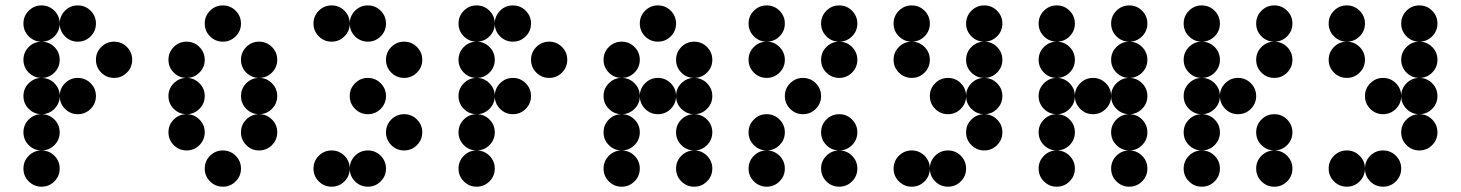

<svg xmlns="http://www.w3.org/2000/svg" viewBox="-20 -704 5509 724"><path d="M205.1 -615.2Q205.1 -586.9 185.1 -566.9Q165 -546.9 136.7 -546.9Q108.4 -546.9 88.4 -566.9Q68.4 -586.9 68.4 -615.2Q68.4 -643.6 88.4 -663.6Q108.4 -683.6 136.7 -683.6Q165 -683.6 185.1 -663.6Q205.1 -643.6 205.1 -615.2ZM341.8 -615.2Q341.8 -586.9 321.8 -566.9Q301.8 -546.9 273.4 -546.9Q245.1 -546.9 225.1 -566.9Q205.1 -586.9 205.1 -615.2Q205.1 -643.6 225.1 -663.6Q245.1 -683.6 273.4 -683.6Q301.8 -683.6 321.8 -663.6Q341.8 -643.6 341.8 -615.2ZM205.1 -478.5Q205.1 -450.2 185.1 -430.2Q165 -410.2 136.7 -410.2Q108.4 -410.2 88.4 -430.2Q68.4 -450.2 68.4 -478.5Q68.4 -506.8 88.4 -526.9Q108.4 -546.9 136.7 -546.9Q165 -546.9 185.1 -526.9Q205.1 -506.8 205.1 -478.5ZM478.5 -478.5Q478.5 -450.2 458.5 -430.2Q438.5 -410.2 410.2 -410.2Q381.8 -410.2 361.8 -430.2Q341.8 -450.2 341.8 -478.5Q341.8 -506.8 361.8 -526.9Q381.8 -546.9 410.2 -546.9Q438.5 -546.9 458.5 -526.9Q478.5 -506.8 478.5 -478.5ZM205.1 -341.8Q205.1 -313.5 185.1 -293.5Q165 -273.4 136.7 -273.4Q108.4 -273.4 88.4 -293.5Q68.4 -313.5 68.4 -341.8Q68.4 -370.1 88.4 -390.1Q108.4 -410.2 136.7 -410.2Q165 -410.2 185.1 -390.1Q205.1 -370.1 205.1 -341.8ZM341.8 -341.8Q341.8 -313.5 321.8 -293.5Q301.8 -273.4 273.4 -273.4Q245.1 -273.4 225.1 -293.5Q205.1 -313.5 205.1 -341.8Q205.1 -370.1 225.1 -390.1Q245.1 -410.2 273.4 -410.2Q301.8 -410.2 321.8 -390.1Q341.8 -370.1 341.8 -341.8ZM205.1 -205.1Q205.1 -176.8 185.1 -156.7Q165 -136.7 136.7 -136.7Q108.4 -136.7 88.4 -156.7Q68.4 -176.8 68.4 -205.1Q68.4 -233.4 88.4 -253.4Q108.4 -273.4 136.7 -273.4Q165 -273.4 185.1 -253.4Q205.1 -233.4 205.1 -205.1ZM205.1 -68.4Q205.1 -40 185.1 -20Q165 0 136.7 0Q108.4 0 88.4 -20Q68.4 -40 68.4 -68.4Q68.4 -96.7 88.4 -116.7Q108.4 -136.7 136.7 -136.7Q165 -136.7 185.1 -116.7Q205.1 -96.7 205.1 -68.4Z M888.7 -615.2Q888.7 -586.9 868.7 -566.9Q848.6 -546.9 820.3 -546.9Q792 -546.9 772 -566.9Q752 -586.9 752 -615.2Q752 -643.6 772 -663.6Q792 -683.6 820.3 -683.6Q848.6 -683.6 868.7 -663.6Q888.7 -643.6 888.7 -615.2ZM752 -478.5Q752 -450.2 731.9 -430.2Q711.9 -410.2 683.6 -410.2Q655.3 -410.2 635.3 -430.2Q615.2 -450.2 615.2 -478.5Q615.2 -506.8 635.3 -526.9Q655.3 -546.9 683.6 -546.9Q711.9 -546.9 731.9 -526.9Q752 -506.8 752 -478.5ZM1025.4 -478.5Q1025.4 -450.2 1005.4 -430.2Q985.4 -410.2 957 -410.2Q928.7 -410.2 908.7 -430.2Q888.7 -450.2 888.7 -478.5Q888.7 -506.8 908.7 -526.9Q928.7 -546.9 957 -546.9Q985.4 -546.9 1005.4 -526.9Q1025.4 -506.8 1025.4 -478.5ZM752 -341.8Q752 -313.5 731.9 -293.5Q711.9 -273.4 683.6 -273.4Q655.3 -273.4 635.3 -293.5Q615.2 -313.5 615.2 -341.8Q615.2 -370.1 635.3 -390.1Q655.3 -410.2 683.6 -410.2Q711.9 -410.2 731.9 -390.1Q752 -370.1 752 -341.8ZM1025.4 -341.8Q1025.4 -313.5 1005.4 -293.5Q985.4 -273.4 957 -273.4Q928.7 -273.4 908.7 -293.5Q888.7 -313.5 888.7 -341.8Q888.7 -370.1 908.7 -390.1Q928.7 -410.2 957 -410.2Q985.4 -410.2 1005.4 -390.1Q1025.4 -370.1 1025.4 -341.8ZM752 -205.1Q752 -176.8 731.9 -156.7Q711.9 -136.7 683.6 -136.7Q655.3 -136.7 635.3 -156.7Q615.2 -176.8 615.2 -205.1Q615.2 -233.4 635.3 -253.4Q655.3 -273.4 683.6 -273.4Q711.9 -273.4 731.9 -253.4Q752 -233.4 752 -205.1ZM1025.4 -205.1Q1025.4 -176.8 1005.4 -156.7Q985.4 -136.7 957 -136.7Q928.7 -136.7 908.7 -156.7Q888.7 -176.8 888.7 -205.1Q888.7 -233.4 908.7 -253.4Q928.7 -273.4 957 -273.4Q985.4 -273.4 1005.4 -253.4Q1025.4 -233.4 1025.4 -205.1ZM888.7 -68.4Q888.7 -40 868.7 -20Q848.6 0 820.3 0Q792 0 772 -20Q752 -40 752 -68.4Q752 -96.7 772 -116.7Q792 -136.7 820.3 -136.7Q848.6 -136.7 868.7 -116.7Q888.7 -96.7 888.7 -68.4Z M1298.8 -615.2Q1298.8 -643.6 1318.8 -663.6Q1338.9 -683.6 1367.2 -683.6Q1395.5 -683.6 1415.5 -663.6Q1435.5 -643.6 1435.5 -615.2Q1435.5 -586.9 1415.5 -566.9Q1395.5 -546.9 1367.2 -546.9Q1338.9 -546.9 1318.8 -566.9Q1298.8 -586.9 1298.8 -615.2ZM1162.1 -615.2Q1162.1 -643.6 1182.1 -663.6Q1202.1 -683.6 1230.5 -683.6Q1258.8 -683.6 1278.8 -663.6Q1298.8 -643.6 1298.8 -615.2Q1298.8 -586.9 1278.8 -566.9Q1258.8 -546.9 1230.5 -546.9Q1202.1 -546.9 1182.1 -566.9Q1162.1 -586.9 1162.1 -615.2ZM1435.5 -478.5Q1435.5 -506.8 1455.6 -526.9Q1475.6 -546.9 1503.9 -546.9Q1532.2 -546.9 1552.2 -526.9Q1572.3 -506.8 1572.3 -478.5Q1572.3 -450.2 1552.2 -430.2Q1532.2 -410.2 1503.9 -410.2Q1475.6 -410.2 1455.6 -430.2Q1435.5 -450.2 1435.5 -478.5ZM1298.8 -341.8Q1298.8 -370.1 1318.8 -390.1Q1338.9 -410.2 1367.2 -410.2Q1395.5 -410.2 1415.5 -390.1Q1435.5 -370.1 1435.5 -341.8Q1435.5 -313.5 1415.5 -293.5Q1395.5 -273.4 1367.2 -273.4Q1338.9 -273.4 1318.8 -293.5Q1298.8 -313.5 1298.8 -341.8ZM1435.5 -205.1Q1435.5 -233.4 1455.6 -253.4Q1475.6 -273.4 1503.9 -273.4Q1532.2 -273.4 1552.2 -253.4Q1572.3 -233.4 1572.3 -205.1Q1572.3 -176.8 1552.2 -156.7Q1532.2 -136.7 1503.9 -136.7Q1475.6 -136.7 1455.6 -156.7Q1435.5 -176.8 1435.5 -205.1ZM1298.8 -68.4Q1298.8 -96.7 1318.8 -116.7Q1338.9 -136.7 1367.2 -136.7Q1395.5 -136.7 1415.5 -116.7Q1435.5 -96.7 1435.5 -68.4Q1435.5 -40 1415.5 -20Q1395.5 0 1367.2 0Q1338.9 0 1318.8 -20Q1298.8 -40 1298.8 -68.4ZM1162.1 -68.4Q1162.1 -96.7 1182.1 -116.7Q1202.1 -136.7 1230.5 -136.7Q1258.8 -136.7 1278.8 -116.7Q1298.8 -96.7 1298.8 -68.4Q1298.8 -40 1278.8 -20Q1258.8 0 1230.5 0Q1202.1 0 1182.1 -20Q1162.1 -40 1162.1 -68.4Z M1845.7 -615.2Q1845.7 -586.9 1825.7 -566.9Q1805.7 -546.9 1777.3 -546.9Q1749 -546.9 1729 -566.9Q1709 -586.9 1709 -615.2Q1709 -643.6 1729 -663.6Q1749 -683.6 1777.3 -683.6Q1805.7 -683.6 1825.7 -663.6Q1845.7 -643.6 1845.7 -615.2ZM1982.4 -615.2Q1982.4 -586.9 1962.4 -566.9Q1942.4 -546.9 1914.1 -546.9Q1885.7 -546.9 1865.7 -566.9Q1845.7 -586.9 1845.7 -615.2Q1845.7 -643.6 1865.7 -663.6Q1885.7 -683.6 1914.1 -683.6Q1942.4 -683.6 1962.4 -663.6Q1982.4 -643.6 1982.4 -615.2ZM1845.7 -478.5Q1845.7 -450.2 1825.7 -430.2Q1805.7 -410.2 1777.3 -410.2Q1749 -410.2 1729 -430.2Q1709 -450.2 1709 -478.5Q1709 -506.8 1729 -526.9Q1749 -546.9 1777.3 -546.9Q1805.7 -546.9 1825.7 -526.9Q1845.7 -506.8 1845.7 -478.5ZM2119.1 -478.5Q2119.1 -450.2 2099.1 -430.2Q2079.1 -410.2 2050.8 -410.2Q2022.5 -410.2 2002.4 -430.2Q1982.4 -450.2 1982.4 -478.5Q1982.4 -506.8 2002.4 -526.9Q2022.5 -546.9 2050.8 -546.9Q2079.1 -546.9 2099.1 -526.9Q2119.1 -506.8 2119.1 -478.5ZM1845.7 -341.8Q1845.7 -313.5 1825.7 -293.5Q1805.7 -273.4 1777.3 -273.4Q1749 -273.4 1729 -293.5Q1709 -313.5 1709 -341.8Q1709 -370.1 1729 -390.1Q1749 -410.2 1777.3 -410.2Q1805.7 -410.2 1825.7 -390.1Q1845.7 -370.1 1845.7 -341.8ZM1982.4 -341.8Q1982.4 -313.5 1962.4 -293.5Q1942.4 -273.4 1914.1 -273.4Q1885.7 -273.4 1865.7 -293.5Q1845.7 -313.5 1845.7 -341.8Q1845.7 -370.1 1865.7 -390.1Q1885.7 -410.2 1914.1 -410.2Q1942.4 -410.2 1962.4 -390.1Q1982.4 -370.1 1982.4 -341.8ZM1845.7 -205.1Q1845.7 -176.8 1825.7 -156.7Q1805.7 -136.7 1777.3 -136.7Q1749 -136.7 1729 -156.7Q1709 -176.8 1709 -205.1Q1709 -233.4 1729 -253.4Q1749 -273.4 1777.3 -273.4Q1805.7 -273.4 1825.7 -253.4Q1845.7 -233.4 1845.7 -205.1ZM1845.7 -68.4Q1845.7 -40 1825.7 -20Q1805.7 0 1777.3 0Q1749 0 1729 -20Q1709 -40 1709 -68.4Q1709 -96.7 1729 -116.7Q1749 -136.7 1777.3 -136.7Q1805.7 -136.7 1825.7 -116.7Q1845.7 -96.7 1845.7 -68.4Z M2529.3 -615.2Q2529.3 -586.9 2509.3 -566.9Q2489.3 -546.9 2460.9 -546.9Q2432.6 -546.9 2412.6 -566.9Q2392.6 -586.9 2392.6 -615.2Q2392.6 -643.6 2412.6 -663.6Q2432.6 -683.6 2460.9 -683.6Q2489.3 -683.6 2509.3 -663.6Q2529.3 -643.6 2529.3 -615.2ZM2392.6 -478.5Q2392.6 -450.2 2372.6 -430.2Q2352.5 -410.2 2324.2 -410.2Q2295.9 -410.2 2275.9 -430.2Q2255.9 -450.2 2255.9 -478.5Q2255.9 -506.8 2275.9 -526.9Q2295.9 -546.9 2324.2 -546.9Q2352.5 -546.9 2372.6 -526.9Q2392.6 -506.8 2392.6 -478.5ZM2666 -478.5Q2666 -450.2 2646 -430.2Q2626 -410.2 2597.7 -410.2Q2569.3 -410.2 2549.3 -430.2Q2529.3 -450.2 2529.3 -478.5Q2529.3 -506.8 2549.3 -526.9Q2569.3 -546.9 2597.7 -546.9Q2626 -546.9 2646 -526.9Q2666 -506.8 2666 -478.5ZM2392.6 -341.8Q2392.6 -313.5 2372.6 -293.5Q2352.5 -273.4 2324.2 -273.4Q2295.9 -273.4 2275.9 -293.5Q2255.9 -313.5 2255.9 -341.8Q2255.9 -370.1 2275.9 -390.1Q2295.9 -410.2 2324.2 -410.2Q2352.5 -410.2 2372.6 -390.1Q2392.6 -370.1 2392.6 -341.8ZM2529.3 -341.8Q2529.3 -313.5 2509.3 -293.5Q2489.3 -273.4 2460.9 -273.4Q2432.6 -273.4 2412.6 -293.5Q2392.6 -313.5 2392.6 -341.8Q2392.6 -370.1 2412.6 -390.1Q2432.6 -410.2 2460.9 -410.2Q2489.3 -410.2 2509.3 -390.1Q2529.3 -370.1 2529.3 -341.8ZM2666 -341.8Q2666 -313.5 2646 -293.5Q2626 -273.4 2597.7 -273.4Q2569.3 -273.4 2549.3 -293.5Q2529.3 -313.5 2529.3 -341.8Q2529.3 -370.1 2549.3 -390.1Q2569.3 -410.2 2597.7 -410.2Q2626 -410.2 2646 -390.1Q2666 -370.1 2666 -341.8ZM2392.6 -205.1Q2392.6 -176.8 2372.6 -156.7Q2352.5 -136.7 2324.2 -136.7Q2295.9 -136.7 2275.9 -156.7Q2255.9 -176.8 2255.9 -205.1Q2255.9 -233.4 2275.9 -253.4Q2295.9 -273.4 2324.2 -273.4Q2352.5 -273.4 2372.6 -253.4Q2392.6 -233.4 2392.6 -205.1ZM2666 -205.1Q2666 -176.8 2646 -156.7Q2626 -136.7 2597.7 -136.7Q2569.3 -136.7 2549.3 -156.7Q2529.3 -176.8 2529.3 -205.1Q2529.3 -233.4 2549.3 -253.4Q2569.3 -273.4 2597.7 -273.4Q2626 -273.4 2646 -253.4Q2666 -233.4 2666 -205.1ZM2392.6 -68.4Q2392.6 -40 2372.6 -20Q2352.5 0 2324.2 0Q2295.9 0 2275.9 -20Q2255.9 -40 2255.9 -68.4Q2255.9 -96.7 2275.9 -116.7Q2295.9 -136.7 2324.2 -136.7Q2352.5 -136.7 2372.6 -116.7Q2392.6 -96.7 2392.6 -68.4ZM2666 -68.4Q2666 -40 2646 -20Q2626 0 2597.7 0Q2569.3 0 2549.3 -20Q2529.3 -40 2529.3 -68.4Q2529.3 -96.7 2549.3 -116.7Q2569.3 -136.7 2597.7 -136.7Q2626 -136.7 2646 -116.7Q2666 -96.7 2666 -68.4Z M2939.5 -615.2Q2939.5 -586.9 2919.4 -566.9Q2899.4 -546.9 2871.1 -546.9Q2842.8 -546.9 2822.8 -566.9Q2802.7 -586.9 2802.7 -615.2Q2802.7 -643.6 2822.8 -663.6Q2842.8 -683.6 2871.1 -683.6Q2899.4 -683.6 2919.4 -663.6Q2939.5 -643.6 2939.5 -615.2ZM3212.9 -615.2Q3212.9 -586.9 3192.9 -566.9Q3172.9 -546.9 3144.5 -546.9Q3116.2 -546.9 3096.2 -566.9Q3076.2 -586.9 3076.2 -615.2Q3076.2 -643.6 3096.2 -663.6Q3116.2 -683.6 3144.5 -683.6Q3172.9 -683.6 3192.9 -663.6Q3212.9 -643.6 3212.9 -615.2ZM2939.5 -478.5Q2939.5 -450.2 2919.4 -430.2Q2899.4 -410.2 2871.1 -410.2Q2842.8 -410.2 2822.8 -430.2Q2802.7 -450.2 2802.7 -478.5Q2802.7 -506.8 2822.8 -526.9Q2842.8 -546.9 2871.1 -546.9Q2899.4 -546.9 2919.4 -526.9Q2939.5 -506.8 2939.5 -478.5ZM3212.9 -478.5Q3212.9 -450.2 3192.9 -430.2Q3172.9 -410.2 3144.5 -410.2Q3116.2 -410.2 3096.2 -430.2Q3076.2 -450.2 3076.2 -478.5Q3076.2 -506.8 3096.2 -526.9Q3116.2 -546.9 3144.5 -546.9Q3172.9 -546.9 3192.9 -526.9Q3212.9 -506.8 3212.9 -478.5ZM3076.2 -341.8Q3076.2 -313.5 3056.2 -293.5Q3036.1 -273.4 3007.8 -273.4Q2979.5 -273.4 2959.5 -293.5Q2939.5 -313.5 2939.5 -341.8Q2939.5 -370.1 2959.5 -390.1Q2979.5 -410.2 3007.8 -410.2Q3036.1 -410.2 3056.2 -390.1Q3076.2 -370.1 3076.2 -341.8ZM2939.5 -205.1Q2939.5 -176.8 2919.4 -156.7Q2899.4 -136.7 2871.1 -136.7Q2842.8 -136.7 2822.8 -156.7Q2802.7 -176.8 2802.7 -205.1Q2802.7 -233.4 2822.8 -253.4Q2842.8 -273.4 2871.1 -273.4Q2899.4 -273.4 2919.4 -253.4Q2939.5 -233.4 2939.5 -205.1ZM3212.9 -205.1Q3212.9 -176.8 3192.9 -156.7Q3172.9 -136.7 3144.5 -136.7Q3116.2 -136.7 3096.2 -156.7Q3076.2 -176.8 3076.2 -205.1Q3076.2 -233.4 3096.2 -253.4Q3116.2 -273.4 3144.5 -273.4Q3172.9 -273.4 3192.9 -253.4Q3212.9 -233.4 3212.9 -205.1ZM2939.5 -68.4Q2939.5 -40 2919.4 -20Q2899.4 0 2871.1 0Q2842.8 0 2822.8 -20Q2802.7 -40 2802.7 -68.4Q2802.7 -96.7 2822.8 -116.7Q2842.8 -136.7 2871.1 -136.7Q2899.4 -136.7 2919.4 -116.7Q2939.5 -96.7 2939.5 -68.4ZM3212.9 -68.4Q3212.9 -40 3192.9 -20Q3172.9 0 3144.5 0Q3116.2 0 3096.2 -20Q3076.2 -40 3076.2 -68.4Q3076.2 -96.7 3096.2 -116.7Q3116.2 -136.7 3144.5 -136.7Q3172.9 -136.7 3192.9 -116.7Q3212.9 -96.7 3212.9 -68.4Z M3486.3 -615.2Q3486.3 -586.9 3466.3 -566.9Q3446.3 -546.9 3418 -546.9Q3389.6 -546.9 3369.6 -566.9Q3349.6 -586.9 3349.6 -615.2Q3349.6 -643.6 3369.6 -663.6Q3389.6 -683.6 3418 -683.6Q3446.3 -683.6 3466.3 -663.6Q3486.3 -643.6 3486.3 -615.2ZM3759.8 -615.2Q3759.8 -586.9 3739.7 -566.9Q3719.7 -546.9 3691.4 -546.9Q3663.1 -546.9 3643.1 -566.9Q3623 -586.9 3623 -615.2Q3623 -643.6 3643.1 -663.6Q3663.1 -683.6 3691.4 -683.6Q3719.7 -683.6 3739.7 -663.6Q3759.8 -643.6 3759.8 -615.2ZM3486.3 -478.5Q3486.3 -450.2 3466.3 -430.2Q3446.3 -410.2 3418 -410.2Q3389.6 -410.2 3369.6 -430.2Q3349.6 -450.2 3349.6 -478.5Q3349.6 -506.8 3369.6 -526.9Q3389.6 -546.9 3418 -546.9Q3446.3 -546.9 3466.3 -526.9Q3486.3 -506.8 3486.3 -478.5ZM3759.8 -478.5Q3759.8 -450.2 3739.7 -430.2Q3719.7 -410.2 3691.4 -410.2Q3663.1 -410.2 3643.1 -430.2Q3623 -450.2 3623 -478.5Q3623 -506.8 3643.1 -526.9Q3663.1 -546.9 3691.4 -546.9Q3719.7 -546.9 3739.7 -526.9Q3759.8 -506.8 3759.8 -478.5ZM3623 -341.8Q3623 -313.5 3603 -293.5Q3583 -273.4 3554.7 -273.4Q3526.4 -273.4 3506.3 -293.5Q3486.3 -313.5 3486.3 -341.8Q3486.3 -370.1 3506.3 -390.1Q3526.4 -410.2 3554.7 -410.2Q3583 -410.2 3603 -390.1Q3623 -370.1 3623 -341.8ZM3759.8 -341.8Q3759.8 -313.5 3739.7 -293.5Q3719.7 -273.4 3691.4 -273.4Q3663.1 -273.4 3643.1 -293.5Q3623 -313.5 3623 -341.8Q3623 -370.1 3643.1 -390.1Q3663.1 -410.2 3691.4 -410.2Q3719.7 -410.2 3739.7 -390.1Q3759.8 -370.1 3759.8 -341.8ZM3759.8 -205.1Q3759.8 -176.8 3739.7 -156.7Q3719.7 -136.7 3691.4 -136.7Q3663.1 -136.7 3643.1 -156.7Q3623 -176.8 3623 -205.1Q3623 -233.4 3643.1 -253.4Q3663.1 -273.4 3691.4 -273.4Q3719.7 -273.4 3739.7 -253.4Q3759.8 -233.4 3759.8 -205.1ZM3486.3 -68.4Q3486.3 -40 3466.3 -20Q3446.3 0 3418 0Q3389.6 0 3369.6 -20Q3349.6 -40 3349.6 -68.4Q3349.6 -96.7 3369.6 -116.7Q3389.6 -136.7 3418 -136.7Q3446.3 -136.7 3466.3 -116.7Q3486.3 -96.7 3486.3 -68.4ZM3623 -68.4Q3623 -40 3603 -20Q3583 0 3554.7 0Q3526.4 0 3506.3 -20Q3486.3 -40 3486.3 -68.4Q3486.3 -96.7 3506.3 -116.7Q3526.4 -136.7 3554.7 -136.7Q3583 -136.7 3603 -116.7Q3623 -96.7 3623 -68.4Z M4033.2 -615.2Q4033.2 -586.9 4013.2 -566.9Q3993.2 -546.9 3964.8 -546.9Q3936.5 -546.9 3916.5 -566.9Q3896.5 -586.9 3896.5 -615.2Q3896.5 -643.6 3916.5 -663.6Q3936.5 -683.6 3964.8 -683.6Q3993.2 -683.6 4013.2 -663.6Q4033.2 -643.6 4033.2 -615.2ZM4306.6 -615.2Q4306.6 -586.9 4286.6 -566.9Q4266.6 -546.9 4238.3 -546.9Q4210 -546.9 4189.9 -566.9Q4169.9 -586.9 4169.9 -615.2Q4169.9 -643.6 4189.9 -663.6Q4210 -683.6 4238.3 -683.6Q4266.6 -683.6 4286.6 -663.6Q4306.6 -643.6 4306.6 -615.2ZM4033.2 -478.5Q4033.2 -450.2 4013.2 -430.2Q3993.2 -410.2 3964.8 -410.2Q3936.5 -410.2 3916.5 -430.2Q3896.5 -450.2 3896.5 -478.5Q3896.5 -506.8 3916.5 -526.9Q3936.5 -546.9 3964.8 -546.9Q3993.2 -546.9 4013.2 -526.9Q4033.2 -506.8 4033.2 -478.5ZM4306.6 -478.5Q4306.6 -450.2 4286.6 -430.2Q4266.6 -410.2 4238.3 -410.2Q4210 -410.2 4189.9 -430.2Q4169.9 -450.2 4169.9 -478.5Q4169.9 -506.8 4189.9 -526.9Q4210 -546.9 4238.3 -546.9Q4266.6 -546.9 4286.6 -526.9Q4306.6 -506.8 4306.6 -478.5ZM4033.2 -341.8Q4033.2 -313.5 4013.2 -293.5Q3993.2 -273.4 3964.8 -273.4Q3936.5 -273.4 3916.5 -293.5Q3896.5 -313.5 3896.5 -341.8Q3896.5 -370.1 3916.5 -390.1Q3936.5 -410.2 3964.8 -410.2Q3993.2 -410.2 4013.2 -390.1Q4033.2 -370.1 4033.2 -341.8ZM4169.9 -341.8Q4169.9 -313.5 4149.9 -293.5Q4129.9 -273.4 4101.6 -273.4Q4073.2 -273.4 4053.2 -293.5Q4033.2 -313.5 4033.2 -341.8Q4033.2 -370.1 4053.2 -390.1Q4073.2 -410.2 4101.6 -410.2Q4129.9 -410.2 4149.9 -390.1Q4169.9 -370.1 4169.9 -341.8ZM4306.6 -341.8Q4306.6 -313.5 4286.6 -293.5Q4266.6 -273.4 4238.3 -273.4Q4210 -273.4 4189.9 -293.5Q4169.9 -313.5 4169.9 -341.8Q4169.9 -370.1 4189.9 -390.1Q4210 -410.2 4238.3 -410.2Q4266.6 -410.2 4286.6 -390.1Q4306.6 -370.1 4306.6 -341.8ZM4033.2 -205.1Q4033.2 -176.8 4013.2 -156.7Q3993.2 -136.7 3964.8 -136.7Q3936.5 -136.7 3916.5 -156.7Q3896.5 -176.8 3896.5 -205.1Q3896.5 -233.4 3916.5 -253.4Q3936.5 -273.4 3964.8 -273.4Q3993.2 -273.4 4013.2 -253.4Q4033.2 -233.4 4033.2 -205.1ZM4306.6 -205.1Q4306.6 -176.8 4286.6 -156.7Q4266.6 -136.7 4238.3 -136.7Q4210 -136.7 4189.9 -156.7Q4169.9 -176.8 4169.9 -205.1Q4169.9 -233.4 4189.9 -253.4Q4210 -273.4 4238.3 -273.4Q4266.6 -273.4 4286.6 -253.4Q4306.6 -233.4 4306.6 -205.1ZM4033.2 -68.4Q4033.2 -40 4013.2 -20Q3993.2 0 3964.8 0Q3936.5 0 3916.5 -20Q3896.5 -40 3896.5 -68.4Q3896.5 -96.7 3916.5 -116.7Q3936.5 -136.7 3964.8 -136.7Q3993.2 -136.7 4013.2 -116.7Q4033.2 -96.7 4033.2 -68.4ZM4306.6 -68.4Q4306.6 -40 4286.6 -20Q4266.6 0 4238.3 0Q4210 0 4189.9 -20Q4169.9 -40 4169.9 -68.4Q4169.9 -96.7 4189.9 -116.7Q4210 -136.7 4238.3 -136.7Q4266.6 -136.7 4286.6 -116.7Q4306.6 -96.7 4306.6 -68.4Z M4580.1 -615.2Q4580.1 -586.9 4560.1 -566.9Q4540 -546.9 4511.7 -546.9Q4483.4 -546.9 4463.4 -566.9Q4443.4 -586.9 4443.4 -615.2Q4443.4 -643.6 4463.4 -663.6Q4483.4 -683.6 4511.7 -683.6Q4540 -683.6 4560.1 -663.6Q4580.1 -643.6 4580.1 -615.2ZM4853.5 -615.2Q4853.5 -586.9 4833.5 -566.9Q4813.5 -546.9 4785.2 -546.9Q4756.8 -546.9 4736.8 -566.9Q4716.8 -586.9 4716.8 -615.2Q4716.8 -643.6 4736.8 -663.6Q4756.8 -683.6 4785.2 -683.6Q4813.5 -683.6 4833.5 -663.6Q4853.5 -643.6 4853.5 -615.2ZM4580.1 -478.5Q4580.1 -450.2 4560.1 -430.2Q4540 -410.2 4511.7 -410.2Q4483.4 -410.2 4463.4 -430.2Q4443.4 -450.2 4443.4 -478.5Q4443.4 -506.8 4463.4 -526.9Q4483.4 -546.9 4511.7 -546.9Q4540 -546.9 4560.1 -526.9Q4580.1 -506.8 4580.1 -478.5ZM4853.5 -478.5Q4853.5 -450.2 4833.5 -430.2Q4813.5 -410.2 4785.2 -410.2Q4756.8 -410.2 4736.8 -430.2Q4716.8 -450.2 4716.8 -478.5Q4716.8 -506.8 4736.8 -526.9Q4756.8 -546.9 4785.2 -546.9Q4813.5 -546.9 4833.5 -526.9Q4853.5 -506.8 4853.5 -478.5ZM4580.1 -341.8Q4580.1 -313.5 4560.1 -293.5Q4540 -273.4 4511.7 -273.4Q4483.4 -273.4 4463.4 -293.5Q4443.4 -313.5 4443.4 -341.8Q4443.4 -370.1 4463.4 -390.1Q4483.4 -410.2 4511.7 -410.2Q4540 -410.2 4560.1 -390.1Q4580.1 -370.1 4580.1 -341.8ZM4716.8 -341.8Q4716.8 -313.5 4696.8 -293.5Q4676.8 -273.4 4648.4 -273.4Q4620.1 -273.4 4600.1 -293.5Q4580.1 -313.5 4580.1 -341.8Q4580.1 -370.1 4600.1 -390.1Q4620.1 -410.2 4648.4 -410.2Q4676.8 -410.2 4696.8 -390.1Q4716.8 -370.1 4716.8 -341.8ZM4580.1 -205.1Q4580.1 -176.8 4560.1 -156.7Q4540 -136.7 4511.7 -136.7Q4483.4 -136.7 4463.4 -156.7Q4443.4 -176.8 4443.4 -205.1Q4443.4 -233.4 4463.4 -253.4Q4483.4 -273.4 4511.7 -273.4Q4540 -273.4 4560.1 -253.4Q4580.1 -233.4 4580.1 -205.1ZM4853.5 -205.1Q4853.5 -176.8 4833.5 -156.7Q4813.5 -136.7 4785.2 -136.7Q4756.8 -136.7 4736.8 -156.7Q4716.8 -176.8 4716.8 -205.1Q4716.8 -233.4 4736.8 -253.4Q4756.8 -273.4 4785.2 -273.4Q4813.5 -273.4 4833.5 -253.4Q4853.5 -233.4 4853.5 -205.1ZM4580.1 -68.4Q4580.1 -40 4560.1 -20Q4540 0 4511.7 0Q4483.4 0 4463.4 -20Q4443.4 -40 4443.4 -68.4Q4443.4 -96.7 4463.4 -116.7Q4483.4 -136.7 4511.7 -136.7Q4540 -136.7 4560.1 -116.7Q4580.1 -96.7 4580.1 -68.4ZM4853.5 -68.4Q4853.5 -40 4833.5 -20Q4813.5 0 4785.2 0Q4756.8 0 4736.8 -20Q4716.8 -40 4716.8 -68.4Q4716.8 -96.7 4736.8 -116.7Q4756.8 -136.7 4785.2 -136.7Q4813.5 -136.7 4833.5 -116.7Q4853.5 -96.7 4853.5 -68.4Z M5127 -615.2Q5127 -586.9 5106.9 -566.9Q5086.9 -546.9 5058.6 -546.9Q5030.3 -546.9 5010.3 -566.9Q4990.2 -586.9 4990.2 -615.2Q4990.2 -643.6 5010.3 -663.6Q5030.3 -683.6 5058.6 -683.6Q5086.9 -683.6 5106.9 -663.6Q5127 -643.6 5127 -615.2ZM5400.4 -615.2Q5400.4 -586.9 5380.4 -566.9Q5360.4 -546.9 5332 -546.9Q5303.7 -546.9 5283.7 -566.9Q5263.7 -586.9 5263.7 -615.2Q5263.7 -643.6 5283.7 -663.6Q5303.7 -683.6 5332 -683.6Q5360.4 -683.6 5380.4 -663.6Q5400.4 -643.6 5400.4 -615.2ZM5127 -478.5Q5127 -450.2 5106.9 -430.2Q5086.9 -410.2 5058.6 -410.2Q5030.3 -410.2 5010.3 -430.2Q4990.2 -450.2 4990.2 -478.5Q4990.2 -506.8 5010.3 -526.9Q5030.3 -546.9 5058.6 -546.9Q5086.9 -546.9 5106.9 -526.9Q5127 -506.8 5127 -478.5ZM5400.4 -478.5Q5400.4 -450.2 5380.4 -430.2Q5360.4 -410.2 5332 -410.2Q5303.7 -410.2 5283.7 -430.2Q5263.7 -450.2 5263.7 -478.5Q5263.7 -506.8 5283.7 -526.9Q5303.7 -546.9 5332 -546.9Q5360.4 -546.9 5380.4 -526.9Q5400.4 -506.8 5400.4 -478.5ZM5263.7 -341.8Q5263.7 -313.5 5243.7 -293.5Q5223.6 -273.4 5195.3 -273.4Q5167 -273.4 5147 -293.5Q5127 -313.5 5127 -341.8Q5127 -370.1 5147 -390.1Q5167 -410.2 5195.3 -410.2Q5223.6 -410.2 5243.7 -390.1Q5263.7 -370.1 5263.7 -341.8ZM5400.4 -341.8Q5400.4 -313.5 5380.4 -293.5Q5360.4 -273.4 5332 -273.4Q5303.7 -273.4 5283.7 -293.5Q5263.7 -313.5 5263.7 -341.8Q5263.7 -370.1 5283.7 -390.1Q5303.7 -410.2 5332 -410.2Q5360.4 -410.2 5380.4 -390.1Q5400.4 -370.1 5400.4 -341.8ZM5400.4 -205.1Q5400.4 -176.8 5380.4 -156.7Q5360.4 -136.7 5332 -136.7Q5303.7 -136.7 5283.7 -156.7Q5263.7 -176.8 5263.7 -205.1Q5263.7 -233.4 5283.7 -253.4Q5303.7 -273.4 5332 -273.4Q5360.4 -273.4 5380.4 -253.4Q5400.4 -233.4 5400.4 -205.1ZM5127 -68.4Q5127 -40 5106.9 -20Q5086.9 0 5058.6 0Q5030.3 0 5010.3 -20Q4990.2 -40 4990.2 -68.4Q4990.2 -96.7 5010.3 -116.7Q5030.3 -136.7 5058.6 -136.7Q5086.9 -136.7 5106.9 -116.7Q5127 -96.7 5127 -68.4ZM5263.7 -68.4Q5263.7 -40 5243.7 -20Q5223.6 0 5195.3 0Q5167 0 5147 -20Q5127 -40 5127 -68.4Q5127 -96.7 5147 -116.7Q5167 -136.7 5195.3 -136.7Q5223.6 -136.7 5243.7 -116.7Q5263.7 -96.7 5263.7 -68.4Z"/></svg>

Font: DatDot
Style: Bold
Weight: 700
Designer: GGBot
Version: 1.00